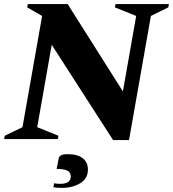

<svg xmlns="http://www.w3.org/2000/svg" viewBox="-45 -680 846 939"><path d="M-25 0 -22 -16 65 -58 161 -602 88 -644 91 -660H286L556 -233L621 -602L517 -644L520 -660H781L778 -644L693 -602L586 5H508L208 -461L137 -58L241 -16L238 0ZM256 239Q246 239 234.5 238Q223 237 216 235L220 216Q227 218 236 218.5Q245 219 250 219Q301 219 301 183Q301 163 284 154.5Q267 146 232 146L242 95Q243 86 253 80Q263 74 286 74Q335 74 360 94Q385 114 385 150Q385 193 347.5 216Q310 239 256 239Z"/></svg>

Font: Spectral SC ExtraBold
Style: Italic
Weight: 800
Italic angle: -10°
Designer: Jean-Baptiste Levee
Foundry: Production Type
Version: Version 2.001